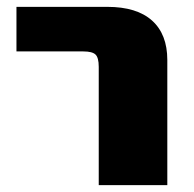

<svg xmlns="http://www.w3.org/2000/svg" viewBox="-20 -540 566 560"><path d="M28 -390V-520H293Q379 -520 423.5 -480Q468 -440 468 -365V0H268V-345Q268 -372 258.5 -381Q249 -390 223 -390Z"/></svg>

Font: M PLUS 1p Black
Style: Regular
Weight: 900
Version: Version 1.061